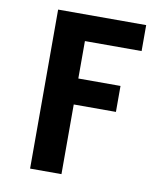

<svg xmlns="http://www.w3.org/2000/svg" viewBox="-82 -805 765 874"><g transform="rotate(10 300.0 -367.5)"><path d="M116 0V-735H523V-615H261V-442H456V-322H261V0Z"/></g></svg>

Font: Iosevka Aile Heavy
Style: Regular
Weight: 900
Designer: Belleve Invis
Foundry: Belleve Invis
Version: Version 31.1.0; ttfautohint (v1.8.4)